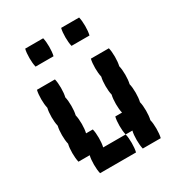

<svg xmlns="http://www.w3.org/2000/svg" viewBox="-141 -650 681 740"><g transform="rotate(-30 200.0 -280.0)"><path d="M80 -480Q76 -497 76 -520Q76 -544 80 -560H160Q164 -544 164 -520Q164 -497 160 -480ZM240 -480Q236 -497 236 -520Q236 -544 240 -560H320Q324 -544 324 -520Q324 -497 320 -480ZM150 -80H250Q254 -64 254 -40Q254 -17 250 0H90Q86 -17 86 -40Q86 -64 90 -80H40Q36 -97 36 -120Q36 -144 40 -160Q36 -177 36 -200Q36 -224 40 -240Q36 -257 36 -280Q36 -304 40 -320Q36 -337 36 -360Q36 -384 40 -400H120Q124 -384 124 -360Q124 -337 120 -320Q124 -304 124 -280Q124 -257 120 -240Q124 -224 124 -200Q124 -177 120 -160H150Q154 -144 154 -120Q154 -97 150 -80ZM364 -280Q364 -257 360 -240Q364 -224 364 -200Q364 -177 360 -160Q364 -144 364 -120Q364 -97 360 -80Q364 -64 364 -40Q364 -17 360 0H280Q276 -17 276 -40Q276 -64 280 -80H250Q246 -97 246 -120Q246 -144 250 -160H280Q276 -177 276 -200Q276 -224 280 -240Q276 -257 276 -280Q276 -304 280 -320Q276 -337 276 -360Q276 -384 280 -400H360Q364 -384 364 -360Q364 -337 360 -320Q364 -304 364 -280Z"/></g></svg>

Font: VT323
Style: Regular
Weight: 400
Monospace: yes
Designer: Peter Hull
Version: Version 2.000